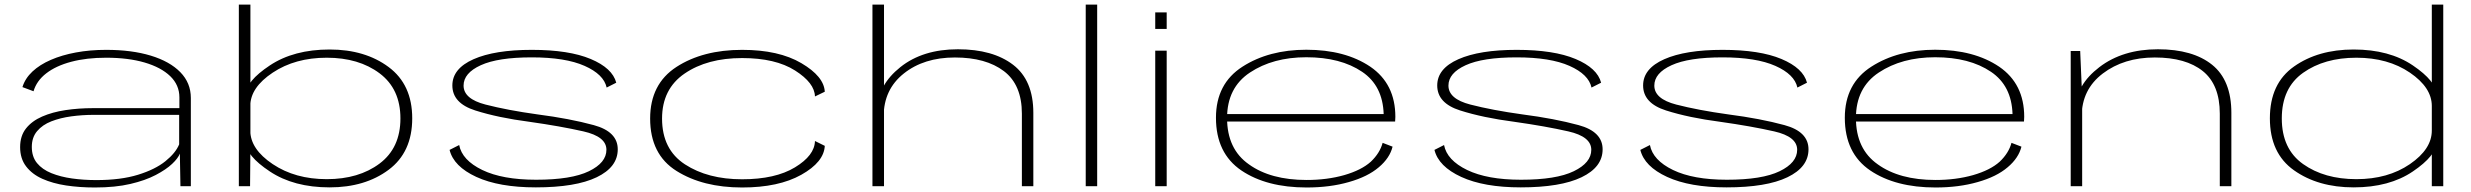

<svg xmlns="http://www.w3.org/2000/svg" viewBox="-20 -805 10682 830"><path d="M390 5.5Q478.5 5.5 543.5 -9.8Q608.5 -25 653.2 -48.5Q698 -72 724 -96.5Q750 -121 757.5 -141L760 0H805V-381.5Q805 -446.5 759.5 -493Q714 -539.5 631.8 -564.5Q549.5 -589.5 439 -589.5Q369 -589.5 308.2 -578.2Q247.5 -567 199.8 -546.2Q152 -525.5 120.2 -495.8Q88.5 -466 77 -428.5L125 -410.5Q138 -455.5 180 -488Q222 -520.5 288 -538Q354 -555.5 439 -555.5Q534 -555.5 605 -534.8Q676 -514 715.8 -475.8Q755.5 -437.5 755.5 -384V-337.5H382Q320 -337.5 263.2 -329Q206.5 -320.5 162.2 -301.2Q118 -282 92.5 -249.8Q67 -217.5 67 -169Q67 -119.5 92.8 -85.8Q118.5 -52 163.2 -32Q208 -12 266 -3.2Q324 5.5 390 5.5ZM396.5 -26.5Q341.5 -26.5 291.5 -33.5Q241.5 -40.5 202 -56.5Q162.5 -72.5 140 -100Q117.5 -127.5 117.5 -170Q117.5 -211 140.5 -238.2Q163.5 -265.5 202 -280.5Q240.5 -295.5 288.2 -302Q336 -308.5 385.5 -308.5H754.5V-181Q739.5 -144 695.2 -108.2Q651 -72.5 576.5 -49.5Q502 -26.5 396.5 -26.5Z M1012.5 0H1061L1062.5 -169.5V-785H1012.5ZM1405 5Q1558 5 1660 -71Q1762 -147 1762 -293.5Q1762 -439.5 1660 -515.2Q1558 -591 1405 -591Q1250 -591 1146.5 -522.2Q1043 -453.5 1043 -396.5L1062 -347Q1062 -426.5 1159 -491Q1256 -555.5 1392.5 -555.5Q1531 -555.5 1621 -488Q1711 -420.5 1711 -293Q1711 -165.5 1621 -98Q1531 -30.5 1392.5 -30.5Q1256 -30.5 1159 -95.5Q1062 -160.5 1062 -240.5L1043 -189.5Q1043 -132.5 1146.5 -63.8Q1250 5 1405 5Z M2296.5 5Q2468.5 5 2559.5 -38.8Q2650.5 -82.5 2650.5 -159.5Q2650.5 -236 2546.5 -264.2Q2442.5 -292.5 2303.5 -310.5Q2173.5 -328.5 2078.8 -353Q1984 -377.5 1984 -435Q1984 -489 2058.2 -523Q2132.5 -557 2278.5 -557Q2424.5 -557 2507.2 -520.2Q2590 -483.5 2602.5 -426.5L2644 -447.5Q2627.5 -510.5 2533.5 -550Q2439.5 -589.5 2279 -589.5Q2118.5 -589.5 2027 -549Q1935.5 -508.5 1935.5 -435.5Q1935.5 -359 2034.5 -327.5Q2133.5 -296 2268.5 -278.5Q2403 -259.5 2502.2 -237Q2601.5 -214.5 2601.5 -157.5Q2601.5 -101.5 2525.8 -64.8Q2450 -28 2297.5 -28Q2152 -28 2064.8 -70.2Q1977.5 -112.5 1965 -178L1923.5 -157Q1941 -85.5 2039.2 -40.2Q2137.5 5 2296.5 5Z M3188 5.5Q3346 5.5 3444 -49.5Q3542 -104.5 3545.5 -174.5L3503 -195.5Q3501.5 -133 3416.5 -81.5Q3331.5 -30 3188 -30Q3040 -30 2941 -94.5Q2842 -159 2842 -292.5Q2842 -420.5 2939.8 -487.2Q3037.5 -554 3188 -554Q3332.5 -554 3417 -500.2Q3501.5 -446.5 3503 -388L3545.5 -408.5Q3542 -474.5 3444.2 -532Q3346.5 -589.5 3188 -589.5Q3018.5 -589.5 2904.5 -515.8Q2790.5 -442 2790.5 -292.5Q2790.5 -137.5 2904.5 -66Q3018.5 5.5 3188 5.5Z M3751.5 0H3801.5V-785H3751.5ZM4397.5 0H4447V-317Q4447 -458 4359.5 -525Q4272 -592 4121 -592Q3969 -592 3872.2 -514.8Q3775.5 -437.5 3775.5 -339L3800 -301.5Q3800 -418 3887 -487.2Q3974 -556.5 4108 -556.5Q4242 -556.5 4319.8 -497.5Q4397.5 -438.5 4397.5 -313.5Z M4673.5 0H4723V-785H4673.5Z M4974 0H5023.5V-586H4974ZM4974 -751.5V-680H5023.5V-751.5Z M5628.5 5.5V-27Q5472.5 -27 5379 -94.5Q5284.5 -160.5 5284.5 -295Q5284.5 -426 5383.5 -491.5Q5483 -557.5 5627 -557.5Q5775.5 -557.5 5868.5 -494.5Q5957.5 -434.5 5961.5 -312H5275.5V-279.5H6011Q6012 -290 6012 -300Q6012 -442.5 5904 -516.5Q5795 -590 5627 -590Q5465.5 -590 5351.5 -517Q5236.5 -443.5 5236.5 -296Q5236.5 -142.5 5346.5 -68Q5455.5 5.5 5628.5 5.5ZM5628.5 -27V5.5Q5729.5 5.5 5811 -18Q5892.5 -41 5940.5 -82Q5988 -122 6000 -171L5957 -187.5Q5945 -143 5906 -106Q5865.5 -69.5 5791 -48Q5717 -27 5628.5 -27Z M6554 5Q6726 5 6817 -38.8Q6908 -82.5 6908 -159.5Q6908 -236 6804 -264.2Q6700 -292.5 6561 -310.5Q6431 -328.5 6336.2 -353Q6241.5 -377.5 6241.5 -435Q6241.5 -489 6315.8 -523Q6390 -557 6536 -557Q6682 -557 6764.8 -520.2Q6847.5 -483.5 6860 -426.5L6901.5 -447.5Q6885 -510.5 6791 -550Q6697 -589.5 6536.5 -589.5Q6376 -589.5 6284.5 -549Q6193 -508.5 6193 -435.5Q6193 -359 6292 -327.5Q6391 -296 6526 -278.5Q6660.5 -259.5 6759.8 -237Q6859 -214.5 6859 -157.5Q6859 -101.5 6783.2 -64.8Q6707.5 -28 6555 -28Q6409.5 -28 6322.2 -70.2Q6235 -112.5 6222.5 -178L6181 -157Q6198.5 -85.5 6296.8 -40.2Q6395 5 6554 5Z M7444 5Q7616 5 7707 -38.8Q7798 -82.5 7798 -159.5Q7798 -236 7694 -264.2Q7590 -292.5 7451 -310.5Q7321 -328.5 7226.2 -353Q7131.5 -377.5 7131.5 -435Q7131.5 -489 7205.8 -523Q7280 -557 7426 -557Q7572 -557 7654.8 -520.2Q7737.5 -483.5 7750 -426.5L7791.5 -447.5Q7775 -510.5 7681 -550Q7587 -589.5 7426.5 -589.5Q7266 -589.5 7174.5 -549Q7083 -508.5 7083 -435.5Q7083 -359 7182 -327.5Q7281 -296 7416 -278.5Q7550.5 -259.5 7649.8 -237Q7749 -214.5 7749 -157.5Q7749 -101.5 7673.2 -64.8Q7597.5 -28 7445 -28Q7299.5 -28 7212.2 -70.2Q7125 -112.5 7112.5 -178L7071 -157Q7088.5 -85.5 7186.8 -40.2Q7285 5 7444 5Z M8347 5.5V-27Q8191 -27 8097.5 -94.5Q8003 -160.5 8003 -295Q8003 -426 8102 -491.5Q8201.5 -557.5 8345.5 -557.5Q8494 -557.5 8587 -494.5Q8676 -434.5 8680 -312H7994V-279.5H8729.5Q8730.5 -290 8730.5 -300Q8730.5 -442.5 8622.5 -516.5Q8513.5 -590 8345.5 -590Q8184 -590 8070 -517Q7955 -443.5 7955 -296Q7955 -142.5 8065 -68Q8174 5.5 8347 5.5ZM8347 -27V5.5Q8448 5.5 8529.5 -18Q8611 -41 8659 -82Q8706.5 -122 8718.5 -171L8675.5 -187.5Q8663.5 -143 8624.5 -106Q8584 -69.5 8509.5 -48Q8435.5 -27 8347 -27Z M8931.5 0H8981V-385.5L8972.5 -584.5H8931.5ZM9576 0H9626V-317Q9626 -458 9542.8 -525Q9459.5 -592 9308.5 -592Q9156.5 -592 9055.5 -514.8Q8954.5 -437.5 8954.5 -339L8979 -301.5Q8979 -418 9070.2 -487.2Q9161.5 -556.5 9295 -556.5Q9429.5 -556.5 9502.8 -497.5Q9576 -438.5 9576 -313.5Z M10492.5 0H10542V-785H10492.5V-168ZM10154.5 5Q10309 5 10410.5 -63.8Q10512 -132.5 10512 -189.5L10492.5 -240.5Q10492.5 -160.5 10397.8 -95.5Q10303 -30.5 10166.5 -30.5Q10028 -30.5 9936 -95.8Q9844 -161 9844 -293Q9844 -425 9936 -490.2Q10028 -555.5 10166.5 -555.5Q10303 -555.5 10397.8 -491Q10492.5 -426.5 10492.5 -347L10512 -396.5Q10512 -453.5 10410.5 -522.2Q10309 -591 10154.5 -591Q10001 -591 9896.8 -517.5Q9792.5 -444 9792.5 -293.5Q9792.5 -142.5 9896.8 -68.8Q10001 5 10154.5 5Z"/></svg>

Font: Anybody ExtraExpanded ExtraLight
Style: Regular
Weight: 250
Width: 8
Version: Version 1.113;gftools[0.9.25]